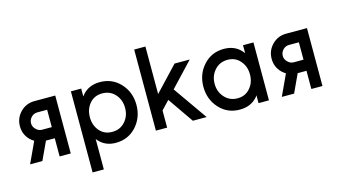

<svg xmlns="http://www.w3.org/2000/svg" viewBox="-96 -1050 2828 1601"><g transform="rotate(-15 1318.0 -250.0)"><path d="M131 -181 47 0H153L226 -157Q228 -157 230 -157Q232 -157 233 -157H302V0H398V-500H218Q147 -500 97 -450Q47 -399 47 -328Q47 -257 97 -207Q106 -199 114 -192.5Q122 -186 131 -181ZM302 -403V-253H218Q188 -253 166 -276Q143 -298 143 -328Q143 -359 166 -382Q187 -403 218 -403Z M622 -500V-432Q626 -437 630 -442Q634 -447 637 -451Q693 -512 785 -512Q892 -512 962 -436Q1032 -360 1032 -250Q1032 -141 962 -64Q892 12 785 12Q698 12 644 -46Q640 -50 636.5 -54.5Q633 -59 630 -63V200H533V-500ZM780 -84Q848 -84 891 -132Q934 -180 934 -250Q934 -320 891 -368Q848 -416 780 -416Q712 -416 671 -368Q630 -320 630 -250Q630 -180 671 -132Q712 -84 780 -84Z M1133 0H1230V-148L1299 -221L1452 0H1571L1365 -294L1559 -500H1428L1230 -290V-700H1133Z M2019 -500V-431Q2015 -436 2011.5 -441Q2008 -446 2004 -450Q1948 -512 1856 -512Q1749 -512 1680 -436Q1610 -360 1610 -250Q1610 -141 1680 -64Q1749 12 1856 12Q1949 12 2005 -49Q2009 -53 2012.5 -58Q2016 -63 2019 -68V0H2109V-500ZM1862 -416Q1929 -416 1970 -368Q1991 -344 2001.5 -315Q2012 -286 2012 -250Q2012 -215 2001.5 -185.5Q1991 -156 1970 -132Q1929 -84 1862 -84Q1794 -84 1751 -132Q1707 -180 1707 -250Q1707 -320 1751 -368Q1794 -416 1862 -416Z M2304 -181 2220 0H2326L2399 -157Q2401 -157 2403 -157Q2405 -157 2406 -157H2475V0H2571V-500H2391Q2320 -500 2270 -450Q2220 -399 2220 -328Q2220 -257 2270 -207Q2279 -199 2287 -192.5Q2295 -186 2304 -181ZM2475 -403V-253H2391Q2361 -253 2339 -276Q2316 -298 2316 -328Q2316 -359 2339 -382Q2360 -403 2391 -403Z"/></g></svg>

Font: Unageo
Style: Medium
Weight: 500
Designer: Richard Sepsi
Foundry: Richard Sepsi
Version: Version 2.000